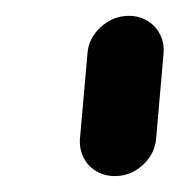

<svg xmlns="http://www.w3.org/2000/svg" viewBox="-20 -632 225 240"><path d="M141.1 -612.2Q154.1 -612.2 164.4 -605.9Q174.8 -599.6 180.2 -588.7Q185.6 -577.8 184.4 -564.8L175.2 -459.3Q173.7 -439.6 158.5 -425.7Q143.3 -411.9 123.7 -411.9Q110.7 -411.9 100.2 -418.1Q89.6 -424.4 84.3 -435.4Q78.9 -446.3 80 -459.3L89.3 -564.8Q90.7 -584.4 106.1 -598.3Q121.5 -612.2 141.1 -612.2Z"/></svg>

Font: 26F Galaxy Sans Extra Bold
Style: Italic
Weight: 800
Italic angle: -5°
Designer: C₂₉H₂₅N₃O₅
Version: Version 1.200